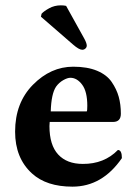

<svg xmlns="http://www.w3.org/2000/svg" viewBox="-20 -696 524 726"><path d="M230 -673.8 298.8 -549.8Q307.6 -533.7 308.1 -523.9Q308.1 -517.1 303 -512.5Q297.9 -507.8 291 -507.8Q278.8 -507.8 255.9 -527.8L134.8 -632.8L137.2 -644Q146 -653.8 166 -664.8Q186 -675.8 210 -675.8Q222.2 -675.8 230 -673.8ZM171.9 -274.9H308.1Q310.1 -276.9 310.1 -295.9Q310.1 -350.1 290.5 -376Q271 -401.9 246.1 -401.9Q234.9 -401.9 219 -392.8Q203.1 -383.8 191.9 -368.2Q173.8 -340.8 171.9 -274.9ZM425.8 -128.9Q440.9 -128.9 440.9 -98.1Q366.7 9.8 253.9 9.8Q155.8 9.8 101.1 -40Q37.1 -98.1 37.1 -198.2Q37.1 -307.1 104.5 -375.5Q171.9 -443.8 256.8 -443.8Q310.1 -443.8 346.9 -428.5Q383.8 -413.1 402.3 -386Q420.9 -358.9 429 -329.8Q437 -300.8 437 -266.1Q437 -235.4 408.2 -234.9H168Q168 -232.9 167.5 -228Q167 -223.1 167 -219.2Q167 -147.5 200 -111.8Q232.9 -76.2 293 -76.2Q374 -75.7 425.8 -128.9Z"/></svg>

Font: Linux Libertine
Style: Bold
Weight: 700
Designer: Philipp H. Poll
Foundry: Philipp H. Poll
Version: Version 5.0.3